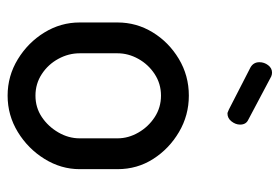

<svg xmlns="http://www.w3.org/2000/svg" viewBox="-138 -606 752 517"><g transform="rotate(90 238.5 -348.0)"><path d="M238 8Q185 8 140 -19.5Q95 -47 68 -91Q41 -135 41 -186V-288Q41 -339 67.5 -382.5Q94 -426 139 -453Q184 -480 238 -480Q291 -480 336 -453.5Q381 -427 408.5 -384Q436 -341 436 -288V-186Q436 -136 408.5 -91.5Q381 -47 336 -19.5Q291 8 238 8ZM238 -67Q270 -67 295.5 -84Q321 -101 337 -128.5Q353 -156 353 -186V-288Q353 -317 337.5 -344Q322 -371 296 -388Q270 -405 238 -405Q206 -405 180 -388Q154 -371 139 -344Q124 -317 124 -288V-186Q124 -156 139 -128.5Q154 -101 180 -84Q206 -67 238 -67ZM286 -584Q284 -584 281 -585.5Q278 -587 275 -588L162 -646Q148 -654 148 -670Q148 -683 156 -693.5Q164 -704 176 -704Q181 -704 186 -702L303 -640Q316 -634 316 -618Q316 -606 307.5 -595Q299 -584 286 -584Z"/></g></svg>

Font: Dosis ExtraLight Medium
Style: Regular
Weight: 500
Version: Version 3.001; ttfautohint (v1.8.2)